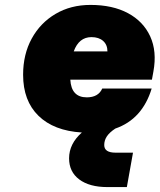

<svg xmlns="http://www.w3.org/2000/svg" viewBox="-20 -531 649 781"><path d="M74 -227Q74 -310 109 -374Q144 -438 206 -474.5Q268 -511 348 -511Q438 -511 500.5 -477.5Q563 -444 591 -383Q619 -322 604 -240L598 -207H266Q270 -135 333 -135Q380 -135 396 -171H597Q559 -46 449 -8Q425 8 414.5 24Q404 40 404 59Q404 90 450 90H521L496 230H417Q344 230 302.5 199Q261 168 261 113Q261 54 313 8Q199 1 136.5 -60Q74 -121 74 -227ZM352 -380Q301 -380 280 -322H417Q417 -349 399.5 -364.5Q382 -380 352 -380Z"/></svg>

Font: Overused Grotesk Black
Style: Italic
Weight: 900
Italic angle: -10°
Version: Version 0.003